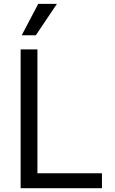

<svg xmlns="http://www.w3.org/2000/svg" viewBox="-20 -986 602 1006"><path d="M88.1 0V-727.3H176.1V-78.1H514.2V0ZM93.7 -801.1 180.4 -965.9H278.4L167.6 -801.1Z"/></svg>

Font: InterMG
Style: Regular
Weight: 400
Designer: Rasmus Andersson
Foundry: rsms
Version: Version 3.019;December 26, 2023;FontCreator 15.0.0.2955 64-b